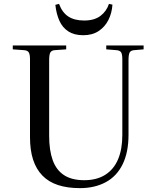

<svg xmlns="http://www.w3.org/2000/svg" viewBox="-20 -958 813 992"><path d="M393 14Q328 14 279.5 -2Q231 -18 199 -51Q167 -84 151 -133Q135 -182 135 -249V-652Q135 -677 128.5 -687.5Q122 -698 102 -699L46 -703V-723H322V-703L264 -699Q247 -698 240.5 -687.5Q234 -677 234 -648V-256Q234 -181 252.5 -130Q271 -79 311 -53Q351 -27 415 -27Q480 -27 524 -55Q568 -83 590 -135Q612 -187 612 -260V-652Q612 -678 605.5 -688Q599 -698 579 -699L529 -703V-723H722V-703L675 -699Q656 -698 650 -687Q644 -676 644 -648V-262Q644 -171 613.5 -109Q583 -47 526 -16.5Q469 14 393 14ZM410 -776Q364 -776 333.5 -795.5Q303 -815 287 -850.5Q271 -886 266 -933L285 -938Q301 -894 332.5 -873Q364 -852 415 -852Q467 -852 498.5 -875.5Q530 -899 543 -938L561 -934Q558 -890 540 -854.5Q522 -819 489.5 -797.5Q457 -776 410 -776Z"/></svg>

Font: Literata 60pt
Style: Regular
Weight: 400
Designer: Latin by Veronika Burian and Jose Scaglione. Greek by Irene Vlachou. Cyrillic by Vera Evstafieva.
Foundry: TypeTogether
Version: Version 3.002